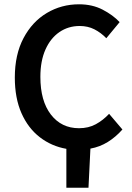

<svg xmlns="http://www.w3.org/2000/svg" viewBox="-20 -686 616 894"><path d="M289 188V7Q220 -5 165.5 -47Q111 -89 80 -159Q49 -229 49 -325Q49 -432 89.5 -508.5Q130 -585 198 -625.5Q266 -666 348 -666Q410 -666 458 -641Q506 -616 537 -583L475 -508Q450 -534 419.5 -549.5Q389 -565 351 -565Q298 -565 256.5 -536.5Q215 -508 191.5 -455Q168 -402 168 -328Q168 -216 217 -152.5Q266 -89 348 -89Q392 -89 426 -107.5Q460 -126 488 -156L550 -83Q519 -48 482 -25Q445 -2 401 6L392 188Z"/></svg>

Font: Source Sans Pro SemiBold
Style: Regular
Weight: 600
Designer: Paul D. Hunt
Foundry: Adobe Systems Incorporated
Version: Version 2.045;hotconv 1.0.109;makeotfexe 2.5.65596